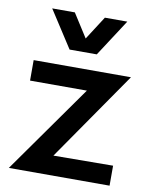

<svg xmlns="http://www.w3.org/2000/svg" viewBox="-84 -807 679 869"><g transform="rotate(10 255.5 -372.5)"><path d="M17.1 0 304.2 -405.8H43V-500H490.2L206.1 -89.8L480 -91.8V0ZM85 -745.1H189L257.8 -637.2L327.1 -745.1H430.2L319.8 -575.2H194.8Z"/></g></svg>

Font: Human Sans Medium
Style: Regular
Weight: 500
Designer: Tim Radville
Foundry: Continuum
Version: Version 1.000;FEAKit 1.0